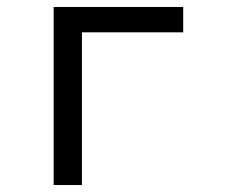

<svg xmlns="http://www.w3.org/2000/svg" viewBox="-20 -531 656 551"><path d="M134 0V-511H505.8V-438.2H215.2V0Z"/></svg>

Font: Overpass Mono Light
Style: Regular
Weight: 300
Monospace: yes
Designer: Delve Withrington, Dave Bailey
Foundry: Delve Fonts LLC
Version: Version 4.000